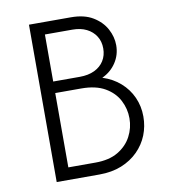

<svg xmlns="http://www.w3.org/2000/svg" viewBox="-74 -688 661 751"><g transform="rotate(-10 257.0 -312.5)"><path d="M91 0V-625H257.6Q310.4 -625 344.8 -604.2Q379.2 -583.3 396.2 -551.7Q413.2 -520.1 413.2 -486.8Q413.2 -448.6 392.7 -417.7Q372.2 -386.8 337.5 -370.8Q378.5 -357.6 408 -331.6Q437.5 -305.6 453.5 -270.1Q469.4 -234.7 469.4 -193.8Q469.4 -154.9 455.6 -120.1Q441.7 -85.4 414.6 -58.3Q387.5 -31.2 349 -15.6Q310.4 0 260.4 0ZM145.8 -48.6H253.5Q308.3 -48.6 343.8 -69.8Q379.2 -91 396.9 -124.7Q414.6 -158.3 414.6 -196.5Q414.6 -234 397.2 -267.7Q379.9 -301.4 343.4 -322.6Q306.9 -343.8 249.3 -343.8H145.8ZM145.8 -389.6H251.4Q285.4 -389.6 310.1 -401.4Q334.7 -413.2 347.9 -434.4Q361.1 -455.6 361.1 -483.3Q361.1 -511.1 347.9 -531.9Q334.7 -552.8 311.1 -564.6Q287.5 -576.4 254.9 -576.4H145.8Z"/></g></svg>

Font: Afacad Flux Light
Style: Regular
Weight: 300
Designer: Kristian Moeller
Foundry: Dicotype
Version: Version 1.100